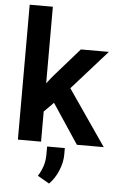

<svg xmlns="http://www.w3.org/2000/svg" viewBox="-63 -793 663 1064"><g transform="rotate(5 268.0 -261.0)"><path d="M386.2 0 239.7 -220.7 187 -167.5V0H58.1V-750.5H187V-324.7L218.8 -364.7L362.3 -528.3H518.1L322.8 -309.1L535.6 0ZM321.3 23.9V60.1Q321.3 104 301.8 150.6Q282.2 197.3 251 227.5L186 189.9Q203.1 163.1 212.9 133.8Q222.7 104.5 222.7 65.4V23.9Z"/></g></svg>

Font: Vazirmatn UI SemiBold
Style: Regular
Weight: 600
Designer: Saber Rastikerdar
Foundry: Saber Rastikerdar
Version: Version 33.003